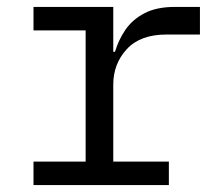

<svg xmlns="http://www.w3.org/2000/svg" viewBox="-20 -536 640 556"><path d="M77 -68H228V-448H77V-516H308V-386H313Q323 -420 343 -449.5Q363 -479 398 -497.5Q433 -516 487 -516H559V-436H462Q386 -436 347 -393.5Q308 -351 308 -291V-68H469V0H77Z"/></svg>

Font: Lilex Nerd Font
Style: Regular
Weight: 400
Designer: Mike Abbink, Paul van der Laan, Pieter van Rosmalen, Mikhael Khrustik
Foundry: Mikhael Khrustik
Version: Version 2.400; ttfautohint (v1.8.4.7-5d5b);Nerd Fonts 3.3.0